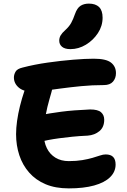

<svg xmlns="http://www.w3.org/2000/svg" viewBox="-20 -1036 704 1063"><path d="M361 7Q287 7 232.5 -16Q178 -39 141.5 -80.5Q105 -122 87 -176.5Q69 -231 69 -293Q69 -327 74.5 -366.5Q80 -406 90.5 -448.5Q101 -491 115 -532Q127 -571 153 -592.5Q179 -614 214 -614Q233 -614 246.5 -607Q260 -600 267 -587Q274 -574 272 -554Q266 -528 254 -487.5Q242 -447 232.5 -397Q223 -347 223 -292Q223 -249 239.5 -215.5Q256 -182 287 -163Q318 -144 361 -144Q403 -144 435.5 -149.5Q468 -155 492 -162Q516 -169 533.5 -175Q551 -181 565 -181Q593 -181 606.5 -167Q620 -153 620 -125Q620 -85 589.5 -55Q559 -25 501 -9Q443 7 361 7ZM193 -249Q170 -244 157 -253Q144 -262 139 -280.5Q134 -299 134 -320Q134 -348 152.5 -369Q171 -390 199 -397Q225 -403 255 -408Q285 -413 319.5 -417.5Q354 -422 393.5 -425Q433 -428 479 -430Q522 -430 539.5 -414.5Q557 -399 557 -373Q557 -332 530.5 -310Q504 -288 465 -285Q419 -283 380 -279Q341 -275 307.5 -270.5Q274 -266 246 -260.5Q218 -255 193 -249ZM162 -528Q111 -528 84 -551Q57 -574 57 -607Q57 -623 66 -639Q75 -655 105 -662Q170 -679 244 -689.5Q318 -700 385.5 -705.5Q453 -711 499 -711Q567 -711 594.5 -689.5Q622 -668 622 -631Q622 -603 605.5 -584Q589 -565 555 -565Q490 -565 429 -559Q368 -553 316 -546Q264 -539 224.5 -533.5Q185 -528 162 -528ZM370 -764Q339 -764 323.5 -777Q308 -790 308 -811Q308 -827 316 -840.5Q324 -854 341 -869Q363 -889 374 -909Q385 -929 395 -958Q407 -992 426 -1004Q445 -1016 472 -1016Q509 -1016 528.5 -997Q548 -978 548 -938Q548 -892 522 -852.5Q496 -813 455.5 -788.5Q415 -764 370 -764Z"/></svg>

Font: Shantell Sans
Style: Bold
Weight: 700
Designer: Stephen Nixon, Anya Danilova, Shantell Martin
Foundry: Arrow Type
Version: Version 1.011;[c5ecc13dd]